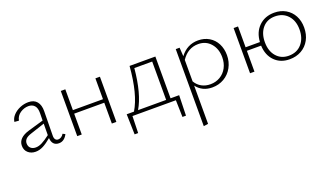

<svg xmlns="http://www.w3.org/2000/svg" viewBox="-65 -881 2831 1637"><g transform="rotate(-20 1351.0 -63.0)"><path d="M433 -51Q421 -26 401.5 -11Q382 4 356 4Q326 4 309 -14Q292 -32 290 -67Q249 -32 214.5 -14Q180 4 145 4Q104 4 77 -20Q50 -44 50 -84Q50 -156 152 -186L290 -226L291 -292Q292 -339 272 -361Q252 -383 218 -383Q178 -383 143 -359.5Q108 -336 100 -294L60 -297Q64 -330 89.5 -357Q115 -384 152 -399.5Q189 -415 228 -415Q279 -415 305 -383.5Q331 -352 330 -296L327 -78Q326 -54 335 -41.5Q344 -29 361 -29Q375 -29 388.5 -37.5Q402 -46 411 -62ZM158 -30Q185 -30 215.5 -45.5Q246 -61 289 -94L290 -198L163 -156Q125 -144 110 -127.5Q95 -111 95 -89Q95 -61 112.5 -45.5Q130 -30 158 -30Z M877 -410V0H836V-189H563V0H522V-410H563V-221H836V-410Z M1453 153H1421L1417 0H1023L1019 153H987L982 -31H1048Q1126 -159 1146 -410H1380V-31H1458ZM1340 -31V-379H1178Q1157 -152 1085 -31Z M1958 -213Q1958 -152 1930.5 -102Q1903 -52 1855 -24Q1807 4 1748 4Q1657 4 1606 -64V283L1565 289V-410H1600L1605 -331Q1668 -415 1768 -415Q1824 -415 1867.5 -389Q1911 -363 1934.5 -317Q1958 -271 1958 -213ZM1914 -210Q1914 -286 1871 -335.5Q1828 -385 1759 -385Q1664 -385 1606 -297V-102Q1628 -65 1663 -46Q1698 -27 1742 -27Q1791 -27 1830.5 -50.5Q1870 -74 1892 -115.5Q1914 -157 1914 -210Z M2657 -209Q2657 -146 2630.5 -97.5Q2604 -49 2557 -22.5Q2510 4 2450 4Q2367 4 2315 -48.5Q2263 -101 2259 -189H2130V0H2090V-410H2130V-221H2260Q2265 -309 2319.5 -362Q2374 -415 2459 -415Q2517 -415 2562 -389Q2607 -363 2632 -316.5Q2657 -270 2657 -209ZM2614 -207Q2614 -287 2570 -335Q2526 -383 2454 -383Q2383 -383 2341 -334Q2299 -285 2299 -205Q2299 -124 2341.5 -75.5Q2384 -27 2453 -27Q2527 -27 2570.5 -77Q2614 -127 2614 -207Z"/></g></svg>

Font: Ysabeau Light
Style: Regular
Weight: 300
Designer: Christian Thalmann (Catharsis Fonts)
Version: Version 0.003